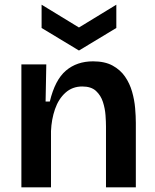

<svg xmlns="http://www.w3.org/2000/svg" viewBox="-20 -797 661 817"><path d="M71 0V-523H177L174 -365H192Q214 -457 260.5 -496.5Q307 -536 376 -536Q426 -536 459 -518Q492 -500 512 -471Q532 -442 542 -407Q552 -372 555 -337Q558 -302 558 -274V0H431V-259Q431 -278 429 -306.5Q427 -335 418 -363Q409 -391 388.5 -410Q368 -429 330 -429Q288 -429 258.5 -402.5Q229 -376 214 -332.5Q199 -289 197 -239V0ZM157 -777 316 -680 475 -777V-678L316 -582L157 -678Z"/></svg>

Font: Bricolage Grotesque 10pt SemiBold
Style: Regular
Weight: 600
Designer: Mathieu Triay
Foundry: Atelier Triay
Version: Version 1.000; ttfautohint (v1.8.4.7-5d5b);gftools[0.9.29]